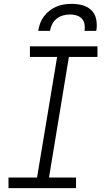

<svg xmlns="http://www.w3.org/2000/svg" viewBox="-20 -975 540 995"><path d="M24 0V-55H172L276 -680H135V-735H485V-680H337L234 -55H374V0ZM178 -815Q181 -835 188 -854Q195 -873 207.5 -890Q220 -907 237 -920Q254 -933 273 -941Q292 -949 312 -952Q332 -955 352 -955Q381 -955 408.5 -947.5Q436 -940 455 -920.5Q474 -901 479 -872.5Q484 -844 479 -815H418Q421 -832 418 -849.5Q415 -867 404 -878.5Q393 -890 376.5 -895Q360 -900 343 -900Q325 -900 307 -895Q289 -890 274 -878.5Q259 -867 250.5 -850Q242 -833 239 -815Z"/></svg>

Font: Iosevka Slab Light Oblique
Style: Regular
Weight: 300
Italic angle: -9°
Monospace: yes
Designer: Belleve Invis
Foundry: Belleve Invis
Version: Version 11.1.1; ttfautohint (v1.8.3)